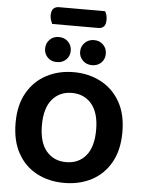

<svg xmlns="http://www.w3.org/2000/svg" viewBox="-64 -1039 827 1106"><g transform="rotate(5 349.5 -486.0)"><path d="M467.2 -889.7H200.6Q196.6 -897.8 192.2 -910.8Q187.8 -923.7 187.8 -937.7Q187.8 -966 199.8 -977.6Q211.9 -989.3 231.3 -989.3H498.1Q504 -980.7 507.3 -968Q510.7 -955.2 510.7 -941.1Q510.7 -912.8 499.1 -901.2Q487.5 -889.7 467.2 -889.7ZM658.1 -304Q658.1 -200 617.6 -128.3Q577.1 -56.6 507.3 -20Q437.5 16.6 349 16.6Q260.6 16.6 190.7 -20Q120.9 -56.6 80.7 -128.3Q40.5 -200 40.5 -304Q40.5 -408 81.6 -479.2Q122.8 -550.4 192.7 -587.1Q262.5 -623.8 349 -623.8Q435.9 -623.8 506.1 -587.1Q576.2 -550.4 617.2 -479.2Q658.1 -408 658.1 -304ZM506.3 -304Q506.3 -401.7 463.6 -452.7Q421 -503.7 349 -503.7Q278.4 -503.7 235.5 -453.1Q192.7 -402.4 192.7 -303.6Q192.7 -204.9 235.5 -154.2Q278.4 -103.6 349.6 -103.6Q421.5 -103.6 463.9 -154.2Q506.3 -204.9 506.3 -304ZM320.9 -745.1Q320.9 -714.7 300.2 -693.8Q279.4 -673 245.8 -673Q213.7 -673 193.1 -693.8Q172.5 -714.7 172.5 -745.1Q172.5 -775.5 193.1 -796.7Q213.7 -818 245.8 -818Q279.4 -818 300.2 -796.7Q320.9 -775.5 320.9 -745.1ZM523.7 -745.1Q523.7 -714.7 503.2 -693.8Q482.7 -673 449.3 -673Q417.5 -673 396.3 -693.8Q375 -714.7 375 -745.1Q375 -775.5 396.3 -796.7Q417.5 -818 449.3 -818Q482.7 -818 503.2 -796.7Q523.7 -775.5 523.7 -745.1Z"/></g></svg>

Font: Baloo Bhaina 2
Style: Regular
Weight: 400
Designer: Yesha Goshar, Manish Minz, Shuchita Grover and Ek Type
Foundry: Ek Type
Version: Version 1.700